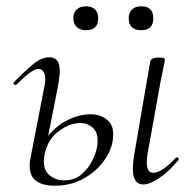

<svg xmlns="http://www.w3.org/2000/svg" viewBox="-20 -577 603 610"><path d="M435 9Q413 9 405.5 -14Q398 -37 407 -89L457 -380Q459 -394 483 -394Q497 -394 500.5 -392.5Q504 -391 504 -388Q504 -385 499 -361.5Q494 -338 489 -312L449 -89Q439 -28 467 -28Q494 -28 538 -75Q542 -79 546 -74.5Q550 -70 546 -67Q513 -29 484 -10Q455 9 435 9ZM154 13Q107 13 87.5 -9Q68 -31 77 -75L120 -297Q127 -328 121 -343Q115 -358 102 -358Q91 -358 73.5 -345Q56 -332 33 -309Q29 -305 25 -309Q21 -313 25 -317Q61 -353 86.5 -374Q112 -395 137 -395Q160 -395 167 -373.5Q174 -352 163 -297L122 -89Q113 -45 133 -24.5Q153 -4 184 -4Q217 -4 239.5 -23.5Q262 -43 274.5 -69.5Q287 -96 289 -115Q294 -152 277 -169Q260 -186 234 -186Q202 -186 167.5 -161Q133 -136 122 -89L109 -90Q117 -129 142.5 -156.5Q168 -184 202 -199Q236 -214 267 -214Q301 -214 323 -194Q345 -174 338 -130Q333 -96 308 -63Q283 -30 243.5 -8.5Q204 13 154 13ZM253 -481Q235 -481 224 -491Q213 -501 213 -519Q213 -537 224 -547Q235 -557 253 -557Q272 -557 282 -547Q292 -537 292 -519Q292 -481 253 -481ZM429 -481Q389 -481 389 -519Q389 -537 399.5 -547Q410 -557 429 -557Q467 -557 467 -519Q467 -481 429 -481Z"/></svg>

Font: Cormorant Light
Style: Italic
Weight: 300
Italic angle: -10°
Designer: Christian Thalmann (Catharsis Fonts)
Foundry: Catharsis Fonts
Version: Version 4.000